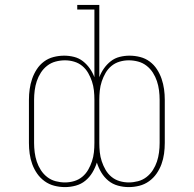

<svg xmlns="http://www.w3.org/2000/svg" viewBox="-20 -755 790 783"><path d="M245 8Q223 8 201.5 2.5Q180 -3 162 -16Q144 -29 131.5 -47Q119 -65 111.5 -85.5Q104 -106 101 -128Q98 -150 98 -172V-348Q98 -370 101 -391.5Q104 -413 111 -433.5Q118 -454 130 -472.5Q142 -491 159.5 -504Q177 -517 198.5 -522.5Q220 -528 242 -528Q262 -528 282 -523Q302 -518 318 -505.5Q334 -493 346 -476Q358 -459 365 -440V-716H295V-735H385V-440Q392 -459 404 -476Q416 -493 432 -505.5Q448 -518 468 -523Q488 -528 508 -528Q530 -528 551.5 -522.5Q573 -517 590.5 -504Q608 -491 620 -472.5Q632 -454 639 -433.5Q646 -413 649 -391.5Q652 -370 652 -348V-172Q652 -150 649 -128Q646 -106 638.5 -85.5Q631 -65 618.5 -47Q606 -29 588 -16Q570 -3 548.5 2.5Q527 8 505 8Q483 8 461 2Q439 -4 422 -18Q405 -32 393.5 -51Q382 -70 375 -92Q368 -70 356.5 -51Q345 -32 328 -18Q311 -4 289 2Q267 8 245 8ZM505 -11Q524 -11 543 -16Q562 -21 577.5 -33Q593 -45 603.5 -61.5Q614 -78 620 -96Q626 -114 628.5 -133.5Q631 -153 631 -172V-348Q631 -367 628.5 -386.5Q626 -406 620 -424Q614 -442 603.5 -458.5Q593 -475 577.5 -487Q562 -499 543 -504Q524 -509 505 -509Q486 -509 467.5 -503.5Q449 -498 434.5 -486Q420 -474 410.5 -457.5Q401 -441 395 -423Q389 -405 387 -386Q385 -367 385 -348V-172Q385 -153 387 -134Q389 -115 395 -97Q401 -79 410.5 -62.5Q420 -46 434.5 -34Q449 -22 467.5 -16.5Q486 -11 505 -11ZM245 -11Q264 -11 282.5 -16.5Q301 -22 315.5 -34Q330 -46 339.5 -62.5Q349 -79 355 -97Q361 -115 363 -134Q365 -153 365 -172V-348Q365 -367 363 -386Q361 -405 355 -423Q349 -441 339.5 -457.5Q330 -474 315.5 -486Q301 -498 282.5 -503.5Q264 -509 245 -509Q226 -509 207 -504Q188 -499 172.5 -487Q157 -475 146.5 -458.5Q136 -442 130 -424Q124 -406 121.5 -386.5Q119 -367 119 -348V-172Q119 -153 121.5 -133.5Q124 -114 130 -96Q136 -78 146.5 -61.5Q157 -45 172.5 -33Q188 -21 207 -16Q226 -11 245 -11Z"/></svg>

Font: Iosevka Etoile Thin
Style: Regular
Weight: 100
Designer: Belleve Invis
Foundry: Belleve Invis
Version: Version 22.1.2; ttfautohint (v1.8.4)